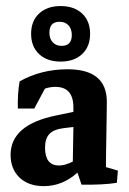

<svg xmlns="http://www.w3.org/2000/svg" viewBox="-20 -618 435 645"><path d="M127 7.3Q76.2 7.3 45.9 -21.2Q15.6 -49.8 15.6 -97.7Q15.6 -198.2 166 -229.5L226.6 -242.2V-256.8Q226.6 -326.2 166 -326.2Q148.4 -326.2 130.9 -320.3L95.2 -253.4H40Q38.6 -303.7 45.9 -344.7Q118.7 -385.3 207 -385.3Q338.9 -385.3 338.9 -275.9Q338.9 -262.2 338.4 -233.2Q337.9 -204.1 337.4 -170.7Q336.9 -137.2 336.4 -108.2Q335.9 -79.1 335.9 -64.5V-56.6L376 -44.9L372.6 -3.9Q328.6 3.4 253.9 2.4L240.2 -38.1Q189.9 7.3 127 7.3ZM131.3 -122.1Q131.3 -62 178.2 -62Q198.2 -62 224.6 -75.2Q225.1 -104.5 225.6 -134.3Q226.1 -164.1 226.6 -191.4L193.8 -187.5Q161.1 -183.6 146.2 -168.2Q131.3 -152.8 131.3 -122.1ZM183.6 -411.1Q138.2 -411.1 111.3 -436.3Q84.5 -461.4 84.5 -504.4Q84.5 -547.4 111.3 -572.5Q138.2 -597.7 183.6 -597.7Q229 -597.7 255.9 -572.5Q282.7 -547.4 282.7 -504.4Q282.7 -461.4 255.9 -436.3Q229 -411.1 183.6 -411.1ZM187 -463.9Q221.2 -463.9 221.2 -500.5Q221.2 -521 210 -533Q198.7 -544.9 180.2 -544.9Q146 -544.9 146 -508.3Q146 -487.8 157.2 -475.8Q168.5 -463.9 187 -463.9Z"/></svg>

Font: Markazi Text
Style: Bold
Weight: 700
Designer: Borna Izadpanah (Arabic designer), Fiona Ross (Arabic design director) and Florian Runge (Latin designer)
Foundry: Borna Izadpanah and Florian Runge
Version: Version 1.001; ttfautohint (v1.8.3)